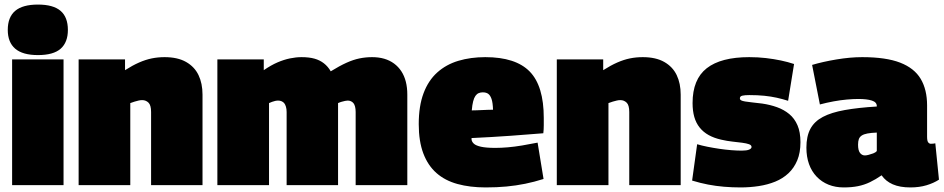

<svg xmlns="http://www.w3.org/2000/svg" viewBox="-20 -810 4130 840"><path d="M146 -569Q79 -569 46.5 -597Q14 -625 14 -679Q14 -735 46.5 -762.5Q79 -790 146 -790Q213 -790 245 -762.5Q277 -735 277 -679Q277 -625 245.5 -597Q214 -569 146 -569ZM33 0V-550H258V0Z M324 0V-550H527V-503Q560 -524 588.5 -536.5Q617 -549 644 -554.5Q671 -560 700 -560Q757 -560 794 -539Q831 -518 848.5 -481.5Q866 -445 866 -396V0H641V-320Q641 -350 629.5 -361Q618 -372 602 -372Q594 -372 586 -370Q578 -368 569 -365.5Q560 -363 550 -359V0Z M931 0V-550H1134V-503Q1166 -525 1194 -537Q1222 -549 1248.5 -554.5Q1275 -560 1299 -560Q1332 -560 1355.5 -553.5Q1379 -547 1397 -533Q1415 -519 1427 -498Q1466 -522 1496 -535.5Q1526 -549 1553 -554.5Q1580 -560 1608 -560Q1637 -560 1661 -553Q1685 -546 1704 -532Q1723 -518 1736 -498Q1749 -478 1755.5 -452.5Q1762 -427 1762 -396V0H1536V-320Q1536 -333 1533.5 -343Q1531 -353 1526.5 -358.5Q1522 -364 1515.5 -367Q1509 -370 1501 -370Q1496 -370 1489.5 -368.5Q1483 -367 1475.5 -365Q1468 -363 1459 -359Q1459 -354 1459 -349Q1459 -344 1459 -339V0H1234V-320Q1234 -333 1231 -343Q1228 -353 1223.5 -358.5Q1219 -364 1212 -367Q1205 -370 1197 -370Q1191 -370 1184 -368.5Q1177 -367 1170.5 -364.5Q1164 -362 1157 -359V0Z M2105 10Q2036 10 1981.5 -5Q1927 -20 1889.5 -53Q1852 -86 1832 -139Q1812 -192 1812 -267Q1812 -346 1833 -402Q1854 -458 1893 -493Q1932 -528 1985.5 -544Q2039 -560 2103 -560Q2236 -560 2297.5 -497Q2359 -434 2359 -294Q2359 -282 2359 -262.5Q2359 -243 2357 -227Q2329 -225 2292.5 -222Q2256 -219 2214.5 -216Q2173 -213 2129.5 -210.5Q2086 -208 2043 -206Q2043 -205 2043 -203.5Q2043 -202 2043 -200Q2044 -190 2053 -181.5Q2062 -173 2084.5 -168Q2107 -163 2147 -163Q2173 -163 2202 -165.5Q2231 -168 2264 -173.5Q2297 -179 2332 -186L2358 -27Q2317 -14 2277.5 -6Q2238 2 2196 6Q2154 10 2105 10ZM2044 -327Q2054 -327 2065.5 -327.5Q2077 -328 2089.5 -328.5Q2102 -329 2114 -329.5Q2126 -330 2137 -330Q2136 -361 2130.5 -377Q2125 -393 2116 -399.5Q2107 -406 2092 -406Q2082 -406 2074 -402.5Q2066 -399 2060 -390.5Q2054 -382 2050 -366.5Q2046 -351 2044 -327Z M2416 0V-550H2619V-503Q2652 -524 2680.5 -536.5Q2709 -549 2736 -554.5Q2763 -560 2792 -560Q2849 -560 2886 -539Q2923 -518 2940.5 -481.5Q2958 -445 2958 -396V0H2733V-320Q2733 -350 2721.5 -361Q2710 -372 2694 -372Q2686 -372 2678 -370Q2670 -368 2661 -365.5Q2652 -363 2642 -359V0Z M3008 -20 3030 -179Q3050 -173 3075 -168Q3100 -163 3127 -159Q3154 -155 3179.5 -153Q3205 -151 3225 -151Q3247 -151 3257.5 -155.5Q3268 -160 3268 -167Q3268 -175 3257 -179Q3246 -183 3227 -185.5Q3208 -188 3184.5 -190.5Q3161 -193 3135 -199Q3104 -206 3080.5 -219Q3057 -232 3041 -252Q3025 -272 3017.5 -298.5Q3010 -325 3010 -359Q3010 -463 3072 -511.5Q3134 -560 3258 -560Q3296 -560 3330.5 -556Q3365 -552 3396 -545.5Q3427 -539 3454 -530L3428 -369Q3403 -377 3378 -382.5Q3353 -388 3324 -391Q3295 -394 3258 -394Q3239 -394 3228 -391.5Q3217 -389 3217 -380Q3217 -374 3222.5 -371Q3228 -368 3240 -366Q3252 -364 3270.5 -362Q3289 -360 3314 -357Q3349 -352 3379.5 -341Q3410 -330 3433 -311Q3456 -292 3469 -262Q3482 -232 3482 -188Q3482 -142 3468 -108.5Q3454 -75 3429.5 -52Q3405 -29 3372 -15.5Q3339 -2 3300 4Q3261 10 3220 10Q3183 10 3147.5 7Q3112 4 3078 -2.5Q3044 -9 3008 -20Z M3508 -164Q3508 -214 3525.5 -246.5Q3543 -279 3580 -298.5Q3617 -318 3675.5 -328.5Q3734 -339 3816 -344V-346Q3816 -363 3794.5 -370Q3773 -377 3735 -377Q3713 -377 3685 -374.5Q3657 -372 3627 -366.5Q3597 -361 3567 -353L3533 -526Q3580 -540 3640 -550Q3700 -560 3752 -560Q3856 -560 3918 -536Q3980 -512 4008 -465Q4036 -418 4036 -349V-212Q4036 -193 4041 -187Q4046 -181 4052 -181Q4057 -181 4062.5 -181.5Q4068 -182 4072 -183L4088 -24Q4065 -9 4033.5 0.5Q4002 10 3963 10Q3917 10 3886 -3.5Q3855 -17 3837 -43Q3811 -25 3786 -13Q3761 -1 3733.5 4.5Q3706 10 3671 10Q3635 10 3605 -2Q3575 -14 3553 -37Q3531 -60 3519.5 -92Q3508 -124 3508 -164ZM3734 -177Q3734 -152 3742.5 -141Q3751 -130 3764 -130Q3770 -130 3780 -132.5Q3790 -135 3800.5 -139Q3811 -143 3816 -149V-230Q3791 -229 3775 -226Q3759 -223 3750 -217Q3741 -211 3737.5 -201.5Q3734 -192 3734 -177Z"/></svg>

Font: Georama Black
Style: Regular
Weight: 900
Designer: Jean-Baptiste Levee
Foundry: Production Type
Version: Version 1.001